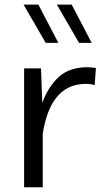

<svg xmlns="http://www.w3.org/2000/svg" viewBox="-20 -796 447 816"><path d="M143.1 -776.4H80.1L174.3 -613.8H228ZM284.7 -776.4H221.7L315.9 -613.8H369.6ZM82.5 0H161.6V-230.5L162.1 -230C180.7 -348.6 231.9 -439.5 343.8 -439.5C359.9 -439.5 373 -437.5 382.3 -434.1L387.7 -506.8C376.5 -508.8 364.3 -510.3 352.1 -510.3C299.8 -510.3 258.3 -496.1 228 -467.3C197.8 -438.5 174.8 -401.9 159.7 -358.4L154.3 -505.4H82.5Z"/></svg>

Font: Estedad Regular
Style: Regular
Weight: 400
Designer: Amin Abedi
Version: Version 7.3